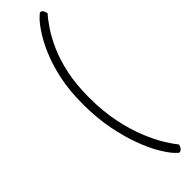

<svg xmlns="http://www.w3.org/2000/svg" viewBox="-340 -791 974 974"><g transform="rotate(-45 147.5 -303.5)"><path d="M244 198Q240 198 220.5 176.5Q201 155 176 112.5Q151 70 127.5 7Q104 -56 87.5 -138.5Q71 -221 71 -323Q71 -421 88 -498.5Q105 -576 130 -633.5Q155 -691 180.5 -729.5Q206 -768 225 -786.5Q244 -805 247 -805Q257 -805 262 -798Q267 -791 271 -775Q250 -752 223.5 -712.5Q197 -673 172.5 -617.5Q148 -562 132.5 -489Q117 -416 117 -324Q117 -224 134 -142.5Q151 -61 176.5 1Q202 63 228 105Q254 147 271 167Q269 180 261.5 189Q254 198 244 198Z"/></g></svg>

Font: Yanone Kaffeesatz ExtraLight Light
Style: Regular
Weight: 300
Version: Version 2.003